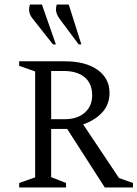

<svg xmlns="http://www.w3.org/2000/svg" viewBox="-20 -832 610 852"><path d="M65 0V-20L136 -45V-515L65 -540V-560H267Q360 -560 413 -522Q466 -484 466 -420Q466 -369 434.5 -334Q403 -299 349 -280L508 -42L570 -20V0H445L278 -260H207V-46L273 -20V0ZM262 -517H207V-303H267Q323 -303 356 -332Q389 -361 389 -409Q389 -461 356 -489Q323 -517 262 -517ZM215 -635 125 -749Q111 -767 109.5 -782Q108 -797 113 -812H166L228 -635ZM329 -635 244 -749Q231 -768 229 -782.5Q227 -797 232 -812H285L341 -635Z"/></svg>

Font: Spectral SC Light
Style: Regular
Weight: 300
Designer: Jean-Baptiste Levee
Foundry: Production Type
Version: Version 2.001